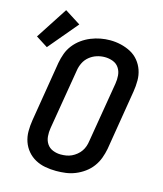

<svg xmlns="http://www.w3.org/2000/svg" viewBox="-155 -933 878 1032"><g transform="rotate(15 284.5 -416.5)"><path d="M255 8Q224 8 194 2.5Q164 -3 138.5 -17Q113 -31 94.5 -53Q76 -75 66.5 -102.5Q57 -130 57 -160.5Q57 -191 62 -222L117 -557Q122 -584 131.5 -610Q141 -636 158.5 -658.5Q176 -681 199.5 -698Q223 -715 249 -725.5Q275 -736 301.5 -741Q328 -746 355 -746Q386 -746 415.5 -739Q445 -732 470.5 -718.5Q496 -705 514.5 -682.5Q533 -660 542.5 -632.5Q552 -605 552 -574.5Q552 -544 547 -513L492 -178Q487 -152 477.5 -126Q468 -100 451 -77Q434 -54 410.5 -37Q387 -20 361 -9.5Q335 1 308 4.5Q281 8 255 8ZM256 -84Q272 -84 287 -86.5Q302 -89 316 -95.5Q330 -102 343 -112.5Q356 -123 365 -136Q374 -149 379 -163.5Q384 -178 386 -193L442 -528Q446 -551 444 -574.5Q442 -598 429.5 -616.5Q417 -635 395.5 -643Q374 -651 351 -651Q328 -651 306 -644Q284 -637 265.5 -622Q247 -607 236.5 -585.5Q226 -564 223 -542L167 -207Q163 -184 165 -160.5Q167 -137 179 -119Q191 -101 212 -92.5Q233 -84 256 -84ZM35 -622 -31 -664 84 -841 172 -785Z"/></g></svg>

Font: Iosevka Slab SmBdExObl
Style: Regular
Weight: 600
Width: 7
Italic angle: -9°
Monospace: yes
Designer: Belleve Invis
Foundry: Belleve Invis
Version: Version 11.1.0; ttfautohint (v1.8.3)